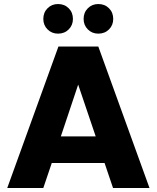

<svg xmlns="http://www.w3.org/2000/svg" viewBox="-20 -933 777 953"><path d="M499 -124H237L195 0H16L270 -702H468L722 0H541ZM268 -766Q237 -766 216 -787Q195 -808 195 -839Q195 -871 216 -892Q237 -913 268 -913Q300 -913 321 -892Q342 -871 342 -839Q342 -808 321 -787Q300 -766 268 -766ZM468 -766Q437 -766 416 -787Q395 -808 395 -839Q395 -871 416 -892Q437 -913 468 -913Q500 -913 521 -892Q542 -871 542 -839Q542 -808 521 -787Q500 -766 468 -766ZM368 -513 282 -256H455Z"/></svg>

Font: SVN-Poppins
Style: Bold
Weight: 700
Designer: Ninad Kale (Devanagari), Jonny Pinhorn (Latin)
Foundry: Indian Type Foundry
Version: Version 3.200;PS 1.000;hotconv 16.6.54;makeotf.lib2.5.65590